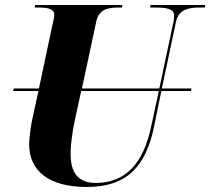

<svg xmlns="http://www.w3.org/2000/svg" viewBox="-20 -734 837 764"><path d="M325 10C486 10 560 -72 593 -230L622 -372H740L742 -382H624L680 -646C690 -697 731 -704 775 -704H795L797 -714H579L577 -704H596C640 -704 673 -700 673 -672C673 -667 672 -653 669 -641L614 -382H306L363 -648C373 -697 410 -704 451 -704H465L467 -714H120L118 -704H130C169 -704 196 -700 196 -674C196 -664 191 -646 186 -623L135 -382H35L32 -372H133L107 -253C102 -228 96 -182 96 -160C96 -52 177 10 325 10ZM261 -124C261 -161 269 -215 277 -252L303 -372H612L582 -233C551 -83 479 -6 361 -6C292 -6 260 -46 261 -124Z"/></svg>

Font: Noto Serif Display SemiCondensed ExtraBold
Style: Italic
Weight: 800
Width: 4
Italic angle: -12°
Designer: Monotype Design Team
Foundry: Monotype Imaging Inc.
Version: Version 2.009